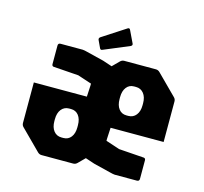

<svg xmlns="http://www.w3.org/2000/svg" viewBox="-103 -825 996 939"><g transform="rotate(15 395.0 -355.0)"><path d="M555.5 0Q550.5 0 544.8 -1.5Q539 -3 534 -4L445 -26L343 -60Q328 -65 328 -89V-421.5Q328 -433.5 336.5 -441.5L436.5 -541.5Q445 -550 456.5 -550H616.5Q628 -550 636.5 -541.5L736.5 -441.5Q745 -433.5 745 -421.5V-216.5H476.5L473 -150L544 -126.5L671.5 -117.5Q680 -116 680 -106V-12.5Q680 0 667.5 0ZM185 0Q173.5 0 165 -8.5L65 -108.5Q56.5 -116.5 56.5 -128.5V-333.5H325L328.5 -400L257.5 -423.5L130 -432.5Q121.5 -434 121.5 -444V-537.5Q121.5 -550 134 -550H246Q251 -550 256.8 -548.5Q262.5 -547 267.5 -546L356.5 -524L458.5 -490Q473.5 -485 473.5 -461V-128.5Q473.5 -116.5 465 -108.5L365 -8.5Q356.5 0 345 0ZM256.5 -108.5H266.5Q290.5 -108.5 304.8 -127Q319 -145.5 319 -176.5V-186.5Q319 -218 304.8 -236.5Q290.5 -255 266 -255H256.5Q232 -255 217.2 -236.5Q202.5 -218 202.5 -186.5V-176.5Q202.5 -145.5 217.2 -127Q232 -108.5 256.5 -108.5ZM535.5 -295H545Q569.5 -295 584.2 -313.5Q599 -332 599 -363.5V-373.5Q599 -404.5 584.2 -423Q569.5 -441.5 545 -441.5H535Q511 -441.5 496.8 -423Q482.5 -404.5 482.5 -373.5V-363.5Q482.5 -332 496.8 -313.5Q511 -295 535.5 -295ZM339.5 -574.5Q330 -570 326 -579L308.5 -616.5Q305 -625.5 314 -631.5L432 -708Q441 -713.5 445.5 -701.5L474 -642Q478 -633.5 468.5 -628.5Z"/></g></svg>

Font: Jaro
Style: Regular
Weight: 400
Designer: Agyei Archer, Celine Hurka, Mirko Velimirović
Version: Version 1.000